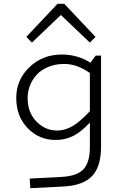

<svg xmlns="http://www.w3.org/2000/svg" viewBox="-20 -756 654 1015"><path d="M119.1 -561 284.2 -735.8H319.8L484.9 -561L455.1 -530.8L301.8 -676.8L148.9 -530.8ZM65.9 -238.8Q65.9 -334 135.5 -400.9Q205.1 -467.8 307.1 -467.8Q389.2 -467.8 458 -424.8L485.8 -461.9H514.2V19Q514.2 125 466.8 174.8Q419.4 224.6 314.9 230L140.1 238.8L137.2 188L306.2 179.2Q387.2 174.8 421.1 138.7Q455.1 102.5 455.1 22V-107.9Q407.2 -57.1 365.7 -36.6Q324.2 -16.1 273.9 -16.1Q186.5 -16.1 126.2 -78.6Q65.9 -141.1 65.9 -238.8ZM126 -237.8Q126 -161.6 172.4 -113.8Q218.8 -65.9 282.2 -65.9Q321.8 -65.9 361.1 -87.9Q400.4 -109.9 455.1 -168V-370.1Q386.7 -418 319.8 -418Q273.4 -418 235.8 -402.6Q198.2 -387.2 174.8 -361.8Q151.4 -336.4 138.7 -304.4Q126 -272.5 126 -237.8Z"/></svg>

Font: IntelOne Mono Light
Style: Regular
Weight: 300
Designer: Fred Shallcrass
Foundry: Frere-Jones Type LLC
Version: Version 1.200;hotconv 1.1.0;makeotfexe 2.6.0;FJTRelease1.2